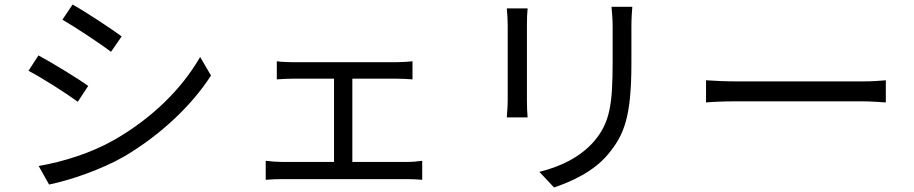

<svg xmlns="http://www.w3.org/2000/svg" viewBox="-20 -788 4040 849"><path d="M301 -768 256 -701C315 -667 423 -595 471 -559L518 -627C475 -659 360 -735 301 -768ZM151 -54 197 28C290 9 428 -38 529 -96C688 -190 826 -319 913 -454L865 -536C784 -395 652 -265 486 -170C385 -112 261 -73 151 -54ZM150 -543 106 -475C166 -444 275 -374 324 -338L370 -408C326 -440 210 -511 150 -543Z M1538 -72V-440H1733C1756 -440 1782 -439 1804 -437V-517C1783 -515 1758 -513 1733 -513H1273C1257 -513 1225 -514 1204 -517V-437C1225 -439 1257 -440 1273 -440H1457V-72H1227C1205 -72 1178 -74 1155 -77V7C1179 5 1205 4 1227 4H1780C1796 4 1827 5 1847 7V-77C1827 -74 1804 -72 1780 -72Z M2221 -751C2223 -732 2225 -697 2225 -679V-346C2225 -316 2222 -284 2221 -269H2313C2311 -287 2310 -320 2310 -345V-679C2310 -703 2311 -732 2313 -751ZM2684 -758C2686 -734 2689 -705 2689 -672V-514C2689 -325 2677 -244 2605 -161C2543 -91 2457 -51 2365 -28L2430 41C2503 16 2603 -27 2668 -105C2740 -191 2772 -270 2772 -510V-672C2772 -705 2774 -734 2776 -758Z M3102 -335C3133 -338 3186 -340 3241 -340H3790C3835 -340 3877 -336 3897 -335V-433C3875 -431 3839 -428 3789 -428H3241C3185 -428 3132 -431 3102 -433Z"/></svg>

Font: Source Han Sans CN Regular
Style: Regular
Weight: 400
Designer: Ryoko NISHIZUKA (kana & ideographs); Paul D. Hunt (Latin, Greek & Cyrillic); Wenlong ZHANG (bopomofo); Sandoll Communica
Foundry: Adobe Systems Incorporated
Version: Version 1.004;PS 1.004;hotconv 1.0.82;makeotf.lib2.5.63406